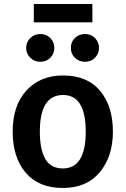

<svg xmlns="http://www.w3.org/2000/svg" viewBox="-20 -919 624 954"><path d="M292 15Q172 15 107.5 -61Q43 -137 43 -265Q43 -395 111.5 -469.5Q180 -544 293 -544Q414 -544 477.5 -467.5Q541 -391 541 -265Q541 -142 476 -63.5Q411 15 292 15ZM292 -82Q406 -82 406 -265Q406 -447 293 -447Q178 -447 178 -265Q178 -175 205.5 -128.5Q233 -82 292 -82ZM181 -612Q151 -612 130.5 -632Q110 -652 110 -681Q110 -710 130.5 -730Q151 -750 181 -750Q210 -750 230 -730Q250 -710 250 -681Q250 -652 230 -632Q210 -612 181 -612ZM402 -612Q373 -612 352.5 -631.5Q332 -651 332 -681Q332 -711 352.5 -730.5Q373 -750 402 -750Q433 -750 452.5 -729.5Q472 -709 472 -681Q472 -653 452.5 -632.5Q433 -612 402 -612ZM439 -808H148V-899H439Z"/></svg>

Font: Trujillo Medium
Style: Regular
Weight: 500
Designer: Fira Sans original fonts by bBox Type GmbH, Carrois Corporate GbR, & Edenspiekermann AG / Changes by Cristiano Sobral
Foundry: Fira Sans original fonts by bBox Type GmbH, Carrois Corporate GbR, & Edenspiekermann AG / Changes by Cristiano Sobral
Version: Version 4.301;October 17, 2021;FontCreator 14.0.0.2814 64-bi